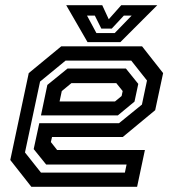

<svg xmlns="http://www.w3.org/2000/svg" viewBox="-20 -718 666 738"><path d="M526 -540 607 -437 576.5 -294.5 452 -191.5H180L175.5 -172L199.5 -141.5H537L507 0H100.5L19.5 -103L90.5 -437L215.5 -540ZM464 -454.5 511.5 -395.5 497 -327.5 433 -274.5H137.5L162 -391.5L239.5 -454.5ZM484.5 -485H232L134 -404.5L76 -132L137.5 -54.5H460L466.5 -85.5H157.5L109.5 -145L131 -244.5H437.5L525.5 -316L545 -408.5ZM427 -398.5H254.5L217.5 -368L209 -328H422L447.5 -349L451.5 -368ZM316.5 -556 234.5 -698H373L398 -644L446 -698H584.5L442.5 -556ZM350.5 -591H421L486 -658H456L409.5 -608H369.5L344.5 -658H314.5Z"/></svg>

Font: Tourney Thin SemiBold
Style: Italic
Weight: 600
Italic angle: -12°
Version: Version 1.015